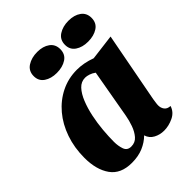

<svg xmlns="http://www.w3.org/2000/svg" viewBox="-213 -865 1007 1007"><g transform="rotate(-45 290.5 -361.5)"><path d="M176 20Q94 20 56 -33.5Q18 -87 18 -175Q18 -250 40.5 -315Q63 -380 103.5 -428Q144 -476 198.5 -503Q253 -530 317 -530Q368 -530 422 -510L565 -528L491 -138Q490 -129 488 -117Q486 -105 486 -96Q486 -77 496.5 -63Q507 -49 530 -48Q519 -13 484.5 3.5Q450 20 415 20Q384 20 358 6Q332 -8 323 -37Q297 -11 260.5 4.5Q224 20 176 20ZM234 -43Q264 -43 282.5 -64.5Q301 -86 312 -117Q323 -148 328 -177L376 -449Q361 -460 345.5 -465Q330 -470 318 -470Q288 -470 266.5 -447Q245 -424 229.5 -385.5Q214 -347 204.5 -301.5Q195 -256 191 -210Q187 -164 187 -125Q187 -94 196 -68.5Q205 -43 234 -43ZM231 -592Q189 -592 161 -611Q133 -630 133 -666Q133 -704 163 -723.5Q193 -743 236 -743Q278 -743 305 -723.5Q332 -704 332 -668Q332 -630 303 -611Q274 -592 231 -592ZM463 -592Q421 -592 393 -611Q365 -630 365 -666Q365 -704 395 -723.5Q425 -743 467 -743Q510 -743 537 -723.5Q564 -704 564 -668Q564 -630 535 -611Q506 -592 463 -592Z"/></g></svg>

Font: Sansita Swashed
Style: Bold
Weight: 700
Designer: Pablo Cosgaya
Foundry: Omnibus-Type
Version: Version 1.003; ttfautohint (v1.8.3)